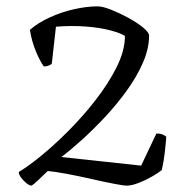

<svg xmlns="http://www.w3.org/2000/svg" viewBox="-20 -584 601 604"><path d="M79 0Q73 0 63.5 -7.5Q54 -15 46.5 -25Q39 -35 39 -43Q65 -58 106.5 -91.5Q148 -125 194 -171Q240 -217 280.5 -269Q321 -321 347 -373Q373 -425 373 -471Q359 -480 327 -488.5Q295 -497 250.5 -500.5Q206 -504 156 -500L143 -384Q141 -381 134 -378Q127 -375 118 -375Q107 -389 93.5 -421Q80 -453 74 -490Q99 -512 136 -529Q173 -546 213 -555Q253 -564 287 -564Q303 -564 329.5 -553.5Q356 -543 383.5 -528Q411 -513 430 -497.5Q449 -482 449 -472Q449 -431 429.5 -386.5Q410 -342 378.5 -298.5Q347 -255 310 -215.5Q273 -176 237 -143.5Q201 -111 173 -90L424 -63L472 -164Q484 -164 491 -161Q498 -158 503 -154Q502 -136 498.5 -105.5Q495 -75 489 -49Q478 -40 458 -28.5Q438 -17 416 -8.5Q394 0 379 0Q369 0 338 -6Q307 -12 267.5 -21Q228 -30 190.5 -37Q153 -44 130 -46Q118 -35 103 -20Q88 -5 79 0Z"/></svg>

Font: Texturina ExtraLight
Style: Regular
Weight: 200
Designer: Guillermo Torres Carreño
Foundry: Omnibus-Type
Version: Version 1.002; ttfautohint (v1.8.3)